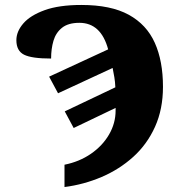

<svg xmlns="http://www.w3.org/2000/svg" viewBox="-20 -744 724 774"><path d="M240 -80Q300 -92 346.5 -124Q393 -156 419.5 -201.5Q446 -247 446 -298V-309L277 -228L241 -295L445 -392Q444 -415 441 -432.5Q438 -450 434 -470L214 -368L178 -435L416 -545Q387 -652 300 -652Q255 -652 230 -632Q205 -612 195.5 -579.5Q186 -547 186 -508Q108 -508 77 -523.5Q46 -539 46 -582Q46 -617 74 -649.5Q102 -682 160 -703Q218 -724 308 -724Q427 -724 499 -684.5Q571 -645 604 -571.5Q637 -498 637 -394Q637 -304 605 -233Q573 -162 517 -111.5Q461 -61 389.5 -30.5Q318 0 240 10Z"/></svg>

Font: Noto Serif Black
Style: Regular
Weight: 900
Designer: Monotype Design Team
Foundry: Monotype Imaging Inc.
Version: Version 2.014; ttfautohint (v1.8.4.7-5d5b)